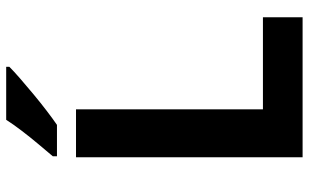

<svg xmlns="http://www.w3.org/2000/svg" viewBox="-204 -770 974 605"><g transform="rotate(-90 282.5 -467.0)"><path d="M90 0V-714H241V-125H531V0ZM375 -924Q361 -910 338 -890Q315 -870 288.5 -848Q262 -826 236.5 -806.5Q211 -787 192 -774H93V-787Q109 -806 130.5 -831.5Q152 -857 173 -884.5Q194 -912 208 -934H375Z"/></g></svg>

Font: Noto Sans Malayalam
Style: Regular
Weight: 400
Designer: Jelle Bosma - Monotype Design Team
Foundry: Monotype Imaging Inc.
Version: Version 2.103